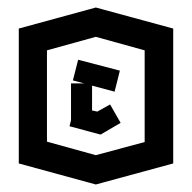

<svg xmlns="http://www.w3.org/2000/svg" viewBox="-20 -811 511 511"><path d="M235 -791 441 -735V-376L235 -320L30 -376V-735ZM235 -713 105 -677V-434L235 -398L365 -433V-677ZM247 -453 165 -475 169 -491V-589H204L174 -597L188 -652L299 -623L285 -567L225 -583V-517L239 -514L273 -533L301 -484L248 -453Z"/></svg>

Font: Blaka Ink
Style: Regular
Weight: 400
Designer: Mohamed Gaber
Foundry: Kief Type Foundry
Version: Version 1.003; ttfautohint (v1.8.4.7-5d5b)